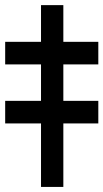

<svg xmlns="http://www.w3.org/2000/svg" viewBox="-79 -736 407 756"><path d="M170.4 -715.8V0H82.5V-715.8ZM-58.6 -482.4V-571.3H308.1V-482.4ZM-58.6 -250V-338.9H308.1V-250Z"/></svg>

Font: Inter 28pt
Style: Bold
Weight: 700
Designer: Rasmus Andersson
Foundry: rsms
Version: Version 4.001;git-66647c0bb